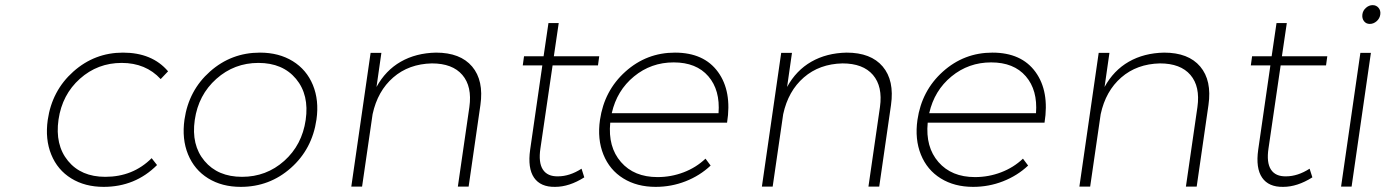

<svg xmlns="http://www.w3.org/2000/svg" viewBox="-20 -727 5398 748"><path d="M166 -259.8Q182.6 -374 265.6 -448Q348.6 -522 459 -522Q572.8 -522 634.8 -449.2L606 -418.9Q547.9 -481.9 454.1 -481.9Q360.4 -481.9 291.3 -420.2Q222.2 -358.4 208 -261.2Q193.8 -162.6 244.9 -100.3Q295.9 -38.1 390.1 -38.1Q498 -38.1 570.8 -110.8L591.8 -84Q506.8 1 383.8 1Q311 1 257.6 -32Q204.1 -64.9 179.7 -124.8Q155.3 -184.6 166 -259.8Z M698.7 -261.2Q715.3 -375 798.3 -448.5Q881.3 -522 992.7 -522Q1066.4 -522 1120.4 -488.8Q1174.3 -455.6 1199 -395.8Q1223.6 -335.9 1212.9 -261.2Q1196.3 -146.5 1113.3 -72.8Q1030.3 1 918 1Q844.7 1 791 -32.2Q737.3 -65.4 712.6 -125.5Q688 -185.5 698.7 -261.2ZM922.9 -38.1Q1017.6 -38.1 1087.2 -100.1Q1156.7 -162.1 1170.9 -259.8Q1185.1 -357.4 1133.3 -419.7Q1081.5 -481.9 986.8 -481.9Q892.6 -481.9 822.8 -419.7Q752.9 -357.4 738.8 -259.8Q724.6 -162.1 776.6 -100.1Q828.6 -38.1 922.9 -38.1Z M1348.6 0 1423.8 -521H1465.8L1446.8 -388.2Q1481.9 -452.6 1541.3 -486.6Q1600.6 -520.5 1678.7 -522Q1773.4 -522 1819.3 -467.8Q1865.2 -413.6 1851.6 -317.9L1805.7 0H1763.7L1808.6 -310.1Q1819.8 -390.1 1781.2 -435.1Q1742.7 -480 1662.6 -480Q1572.8 -478 1512 -425.3Q1451.2 -372.6 1431.6 -282.2L1390.6 0Z M2016.6 -472.2 2021.5 -507.8H2097.7L2116.7 -637.2H2156.7L2137.7 -507.8H2314.5L2309.6 -472.2H2132.8L2085.4 -148.9Q2077.1 -93.8 2095 -66.4Q2112.8 -39.1 2153.8 -40Q2199.2 -40 2245.6 -69.8L2256.3 -36.1Q2197.8 1 2142.6 1Q2085.9 2 2060.5 -34.9Q2035.2 -71.8 2045.4 -144L2092.8 -472.2Z M2317.4 -259.8Q2334 -374 2416.5 -448Q2499 -522 2609.4 -522Q2722.7 -522 2777.3 -446.5Q2832 -371.1 2812.5 -249H2357.4Q2348.1 -154.3 2399.2 -95.7Q2450.2 -37.1 2541.5 -37.1Q2594.7 -37.1 2643.3 -55.7Q2691.9 -74.2 2728.5 -108.9L2748.5 -82Q2706.5 -42.5 2651.1 -20.8Q2595.7 1 2534.2 1Q2461.4 1 2408.2 -32Q2355 -64.9 2330.8 -124.8Q2306.6 -184.6 2317.4 -259.8ZM2363.3 -286.1H2779.3Q2786.1 -376 2739.5 -429.9Q2692.9 -483.9 2604.5 -483.9Q2516.6 -483.9 2450 -429.2Q2383.3 -374.5 2363.3 -286.1Z M2948.2 0 3023.4 -521H3065.4L3046.4 -388.2Q3081.5 -452.6 3140.9 -486.6Q3200.2 -520.5 3278.3 -522Q3373 -522 3418.9 -467.8Q3464.8 -413.6 3451.2 -317.9L3405.3 0H3363.3L3408.2 -310.1Q3419.4 -390.1 3380.9 -435.1Q3342.3 -480 3262.2 -480Q3172.4 -478 3111.6 -425.3Q3050.8 -372.6 3031.2 -282.2L2990.2 0Z M3554.2 -259.8Q3570.8 -374 3653.3 -448Q3735.8 -522 3846.2 -522Q3959.5 -522 4014.2 -446.5Q4068.8 -371.1 4049.3 -249H3594.2Q3585 -154.3 3636 -95.7Q3687 -37.1 3778.3 -37.1Q3831.5 -37.1 3880.1 -55.7Q3928.7 -74.2 3965.3 -108.9L3985.4 -82Q3943.4 -42.5 3887.9 -20.8Q3832.5 1 3771 1Q3698.2 1 3645 -32Q3591.8 -64.9 3567.6 -124.8Q3543.5 -184.6 3554.2 -259.8ZM3600.1 -286.1H4016.1Q4022.9 -376 3976.3 -429.9Q3929.7 -483.9 3841.3 -483.9Q3753.4 -483.9 3686.8 -429.2Q3620.1 -374.5 3600.1 -286.1Z M4185.1 0 4260.3 -521H4302.2L4283.2 -388.2Q4318.4 -452.6 4377.7 -486.6Q4437 -520.5 4515.1 -522Q4609.9 -522 4655.8 -467.8Q4701.7 -413.6 4688 -317.9L4642.1 0H4600.1L4645 -310.1Q4656.2 -390.1 4617.7 -435.1Q4579.1 -480 4499 -480Q4409.2 -478 4348.4 -425.3Q4287.6 -372.6 4268.1 -282.2L4227.1 0Z M4853 -472.2 4857.9 -507.8H4934.1L4953.1 -637.2H4993.2L4974.1 -507.8H5150.9L5146 -472.2H4969.2L4921.9 -148.9Q4913.6 -93.8 4931.4 -66.4Q4949.2 -39.1 4990.2 -40Q5035.6 -40 5082 -69.8L5092.8 -36.1Q5034.2 1 4979 1Q4922.4 2 4897 -34.9Q4871.6 -71.8 4881.8 -144L4929.2 -472.2Z M5204.6 0 5279.8 -521H5320.8L5245.6 0ZM5287.6 -670.9Q5289.6 -686 5301.5 -696.5Q5313.5 -707 5327.6 -707Q5341.8 -707 5350.6 -696.5Q5359.4 -686 5357.4 -670.9Q5355.5 -655.3 5343.3 -644.5Q5331.1 -633.8 5316.4 -633.8Q5302.2 -633.8 5293.9 -644.5Q5285.6 -655.3 5287.6 -670.9Z"/></svg>

Font: Trueno UltraLight
Style: Italic
Weight: 250
Designer: Julieta Ulanovsky
Foundry: Julieta Ulanovsky
Version: Version 3.001b | FøM Fix